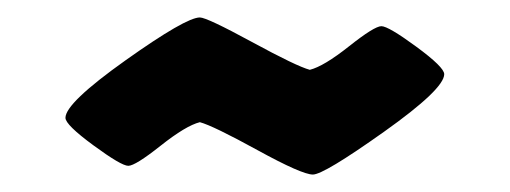

<svg xmlns="http://www.w3.org/2000/svg" viewBox="-20 -414 584 220"><path d="M209 -274Q193 -270 164 -247Q135 -224 127 -224Q119 -224 87 -247.5Q55 -271 55 -279Q55 -296 124 -345Q193 -394 209 -394Q217 -394 268.5 -366Q320 -338 335 -334Q351 -338 380 -361Q409 -384 417 -384Q425 -384 457 -360.5Q489 -337 489 -329Q489 -312 420 -263Q351 -214 338.5 -214Q326 -214 275 -242Q224 -270 209 -274Z"/></svg>

Font: Germania One
Style: Regular
Weight: 400
Designer: John Vargas Beltran
Foundry: John Vargas Beltran
Version: Version 1.001